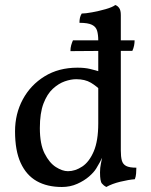

<svg xmlns="http://www.w3.org/2000/svg" viewBox="-20 -737 604 766"><path d="M289 -467Q318 -467 339 -462Q360 -457 386 -449V-372Q366 -393 342.5 -407Q319 -421 284 -421Q263 -421 238.5 -412.5Q214 -404 191 -383Q168 -362 153.5 -324Q139 -286 139 -226Q139 -162 158 -124.5Q177 -87 203 -70.5Q229 -54 251 -54Q280 -54 308 -72.5Q336 -91 354 -133Q372 -175 372 -245L401 -139Q388 -107 378.5 -90Q369 -73 364 -65Q355 -50 335.5 -33Q316 -16 288 -3.5Q260 9 227 9Q168 9 126.5 -14.5Q85 -38 62.5 -87Q40 -136 40 -213Q40 -283 71 -340.5Q102 -398 158 -432.5Q214 -467 289 -467ZM462 -136Q462 -112 466 -97Q470 -82 483 -75Q496 -68 524 -68Q524 -58 523 -45Q522 -32 518 -22Q493 -20 460 -12Q427 -4 404 9Q394 4 386.5 -5Q379 -14 379 -49Q379 -68 382.5 -84Q386 -100 393 -136ZM462 -575V-127H372V-575ZM440 -717Q449 -714 455.5 -705Q462 -696 462 -677V-538H372V-575Q372 -598 367.5 -614Q363 -630 347 -638Q331 -646 297 -646Q297 -657 299 -666Q301 -675 306 -683Q321 -683 348 -688Q375 -693 401.5 -700.5Q428 -708 440 -717ZM261 -533Q261 -546 264 -556.5Q267 -567 271 -576H517Q517 -566 515 -555.5Q513 -545 508 -534Q496 -534 467.5 -534Q439 -534 402.5 -534Q366 -534 328.5 -533.5Q291 -533 261 -533Z"/></svg>

Font: Vollkorn
Style: Regular
Weight: 400
Designer: Friedrich Althausen
Foundry: Friedrich Althausen
Version: Version 4.104